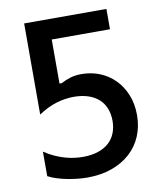

<svg xmlns="http://www.w3.org/2000/svg" viewBox="-86 -837 777 918"><g transform="rotate(-10 302.5 -378.0)"><path d="M75.7 -147.9Q102.5 -129.9 128.2 -118.7Q153.8 -107.4 177.2 -101.1Q200.7 -94.7 221.4 -92.3Q242.2 -89.8 259.8 -89.8Q303.2 -89.8 335.2 -100.8Q367.2 -111.8 387.9 -131.1Q408.7 -150.4 418.9 -177Q429.2 -203.6 429.2 -234.9Q429.2 -268.6 418.5 -295.7Q407.7 -322.8 386.7 -341.6Q365.7 -360.4 335.2 -370.4Q304.7 -380.4 265.1 -380.4Q224.1 -380.4 181.2 -367.4Q138.2 -354.5 93.8 -324.7V-767.1H493.2V-668.5H210.4V-454.6H221.2Q243.2 -466.3 266.6 -473.6Q290 -481 321.8 -481Q368.7 -481 409.9 -464.4Q451.2 -447.8 482.2 -416.5Q513.2 -385.3 531.2 -341.1Q549.3 -296.9 549.3 -241.7Q549.3 -187 529.8 -140.6Q510.3 -94.2 473.4 -60.5Q436.5 -26.9 383.5 -7.8Q330.6 11.2 264.2 11.2Q244.1 11.2 219.5 8.8Q194.8 6.3 169.2 1.5Q143.6 -3.4 119.1 -11Q94.7 -18.6 75.7 -28.8Z"/></g></svg>

Font: Tauri
Style: Regular
Weight: 400
Designer: Yvonne Schüttler
Foundry: Yvonne Schüttler
Version: Version 1.003; ttfautohint (v0.93.8-669f) -l 13 -r 13 -G 200